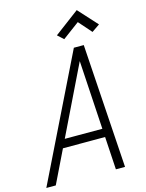

<svg xmlns="http://www.w3.org/2000/svg" viewBox="-166 -1109 912 1197"><g transform="rotate(-15 290.0 -511.0)"><path d="M-20 0 372 -800H436L488 0H429L386 -710L41 0ZM114 -212 139 -266H442L444 -212ZM510 -865 437 -948 328 -867 290 -902 450 -1022 561 -900Z"/></g></svg>

Font: Victor Mono Thin ExtraLight
Style: Italic
Weight: 250
Italic angle: -12°
Monospace: yes
Version: Version 1.561;gftools[0.9.30]